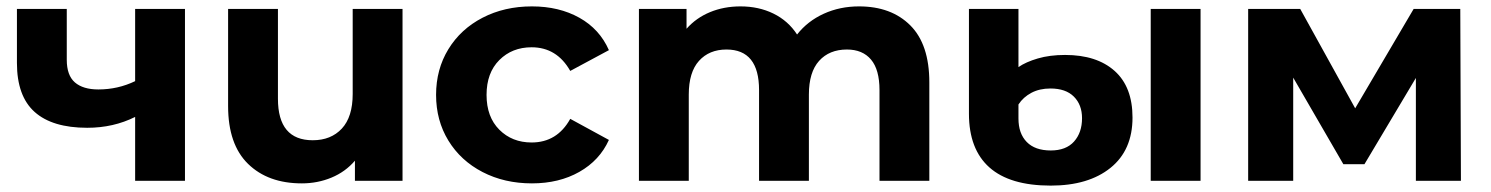

<svg xmlns="http://www.w3.org/2000/svg" viewBox="-20 -566 4667 601"><path d="M559 -538V0H403V-200Q335 -166 253 -166Q144 -166 88.5 -215.5Q33 -265 33 -369V-538H189V-379Q189 -330 214.5 -308Q240 -286 288 -286Q349 -286 403 -312V-538Z M1240 -538V0H1091V-63Q1061 -28 1017.5 -10Q974 8 925 8Q819 8 756.5 -53Q694 -114 694 -234V-538H850V-257Q850 -127 959 -127Q1016 -127 1050 -163.5Q1084 -200 1084 -272V-538Z M1345 -269Q1345 -349 1383.5 -412Q1422 -475 1490.5 -510.5Q1559 -546 1645 -546Q1730 -546 1793.5 -510.5Q1857 -475 1886 -409L1765 -344Q1723 -418 1644 -418Q1583 -418 1543 -378Q1503 -338 1503 -269Q1503 -200 1543 -160Q1583 -120 1644 -120Q1724 -120 1765 -194L1886 -128Q1857 -64 1793.5 -28Q1730 8 1645 8Q1559 8 1490.5 -27.5Q1422 -63 1383.5 -126Q1345 -189 1345 -269Z M2889 -308V0H2733V-284Q2733 -348 2706.5 -379.5Q2680 -411 2631 -411Q2576 -411 2544 -375.5Q2512 -340 2512 -270V0H2356V-284Q2356 -411 2254 -411Q2200 -411 2168 -375.5Q2136 -340 2136 -270V0H1980V-538H2129V-476Q2159 -510 2202.5 -528Q2246 -546 2298 -546Q2355 -546 2401 -523.5Q2447 -501 2475 -458Q2508 -500 2558.5 -523Q2609 -546 2669 -546Q2770 -546 2829.5 -486.5Q2889 -427 2889 -308Z M3013 -210V-538H3168V-356Q3191 -372 3228.5 -383Q3266 -394 3314 -394Q3413 -394 3469 -344Q3525 -294 3525 -198Q3525 -96 3456 -40.5Q3387 15 3269 15Q3141 15 3077 -42Q3013 -99 3013 -210ZM3582 -538H3738V0H3582ZM3367 -196Q3367 -238 3341.5 -263.5Q3316 -289 3268 -289Q3234 -289 3208.5 -275.5Q3183 -262 3168 -239V-195Q3168 -148 3194 -121.5Q3220 -95 3269 -95Q3317 -95 3342 -123Q3367 -151 3367 -196Z M4412 0V-322L4251 -52H4185L4028 -323V0H3887V-538H4050L4222 -227L4405 -538H4551L4553 0Z"/></svg>

Font: Montserrat Alternates
Style: Bold
Weight: 700
Designer: Julieta Ulanovsky
Foundry: Julieta Ulanovsky
Version: Version 7.200